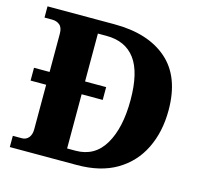

<svg xmlns="http://www.w3.org/2000/svg" viewBox="-104 -828 990 941"><g transform="rotate(15 391.5 -357.0)"><path d="M24 0V-57H70Q91 -57 104 -72.5Q117 -88 117 -115V-341H38V-406H117V-600Q117 -631 101.5 -644Q86 -657 63 -657H24V-714H364Q535 -714 632 -629.5Q729 -545 729 -375Q729 -266 687.5 -181Q646 -96 565 -48Q484 0 364 0ZM340 -66Q437 -66 486.5 -150Q536 -234 536 -375Q536 -516 486.5 -582.5Q437 -649 341 -649H297V-406H404V-341H297V-66Z"/></g></svg>

Font: Noto Serif ExtraBold
Style: Regular
Weight: 800
Designer: Monotype Design Team
Foundry: Monotype Imaging Inc.
Version: Version 2.014